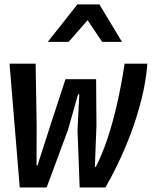

<svg xmlns="http://www.w3.org/2000/svg" viewBox="-20 -826 670 846"><path d="M67 0 22 -545.5H137L141.5 -273L141 -97L145 -96.5L202 -273.5L268.5 -477H403.5L405 -272.5L398 -90.5L402.5 -91Q429.5 -144 452.8 -213Q476 -282 495.2 -365.5Q514.5 -449 529 -545.5H629.5Q623 -465.5 602.8 -386Q582.5 -306.5 554.8 -233.8Q527 -161 497.8 -101Q468.5 -41 444.5 0H331L321.5 -252.5L329.5 -410.5H324L279 -252L185.5 0ZM190.5 -641.5 321 -806.5H418L517.5 -641.5H430L366 -737L282.5 -641.5Z"/></svg>

Font: Spline Sans Mono Medium
Style: Italic
Weight: 500
Italic angle: -4°
Monospace: yes
Designer: Eben Sorkin, Mirko Velimirovic
Foundry: Sorkin Type
Version: Version 1.004